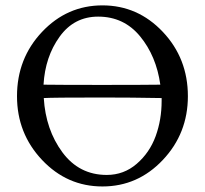

<svg xmlns="http://www.w3.org/2000/svg" viewBox="-20 -670 747 700"><path d="M42 -319.3Q42 -457 133.3 -553.7Q224.6 -650.4 353.5 -650.4Q482.4 -650.4 573.7 -553.7Q665 -457 665 -319.3Q665 -183.6 573.7 -86.9Q482.4 9.8 353.5 9.8Q224.6 9.8 133.3 -86.9Q42 -183.6 42 -319.3ZM569.3 -301.8V-312.5Q460 -314.5 351.6 -314.5Q169.9 -314.5 139.6 -312.5Q146.5 -197.3 207.5 -114.7Q268.6 -32.2 369.1 -32.2Q431.6 -32.2 478.5 -72.8Q525.4 -113.3 547.4 -173.3Q569.3 -233.4 569.3 -301.8ZM337.9 -609.4Q250 -609.4 197.3 -536.1Q144.5 -462.9 138.7 -361.3Q194.3 -360.4 351.6 -360.4Q508.8 -360.4 564.5 -361.3Q549.8 -465.8 490.7 -537.6Q431.6 -609.4 337.9 -609.4Z"/></svg>

Font: Crimson Text
Style: Roman
Weight: 400
Version: Version 0.13